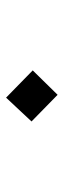

<svg xmlns="http://www.w3.org/2000/svg" viewBox="189 -554 208 626"><g transform="rotate(-90 293.0 -241.0)"><path d="M296.9 -157.2 376.5 -238.3 287.6 -325.2 210 -242.2Z"/></g></svg>

Font: Cascadia Mono NF Light
Style: Regular
Weight: 300
Monospace: yes
Designer: Aaron Bell
Foundry: Saja Typeworks
Version: Version 2404.023